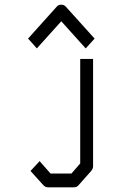

<svg xmlns="http://www.w3.org/2000/svg" viewBox="-20 -728 526 821"><path d="M378 -17Q378 -6 369 4L315 65Q307.5 73 296 73H184.5Q174 73 165.5 64L110.5 3L149.5 -39L196 14H285.5L323 -29V-476H378ZM119 -542 100 -563 223 -700Q230.5 -708 241 -708Q254 -708 261 -700L384.5 -563L365.5 -542L346.5 -521L242 -637L137.5 -521Z"/></svg>

Font: 3270 Nerd Font Mono SemCond
Style: Regular
Weight: 400
Monospace: yes
Version: Version 3.0.1;Nerd Fonts 3.1.1